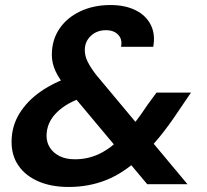

<svg xmlns="http://www.w3.org/2000/svg" viewBox="-20 -732 822 763"><path d="M565 0 246 -381Q215 -418 200.5 -449.5Q186 -481 186 -514Q186 -573 216 -617.5Q246 -662 299 -687Q352 -712 419 -712Q477 -712 518.5 -691.5Q560 -671 579 -633.5Q598 -596 589 -546H461Q467 -575 450 -593.5Q433 -612 401 -612Q365 -612 341 -589.5Q317 -567 317 -533Q317 -510 328 -487.5Q339 -465 361 -436L725 0ZM253 11Q184 11 133 -11Q82 -33 54 -73Q26 -113 26 -168Q26 -230 57 -280.5Q88 -331 142 -368.5Q196 -406 263 -427L319 -443L365 -361L314 -346Q246 -325 205.5 -285Q165 -245 165 -192Q165 -166 178.5 -145Q192 -124 217 -111.5Q242 -99 278 -99Q329 -99 373.5 -120Q418 -141 462 -185Q488 -209 513.5 -241.5Q539 -274 566 -315L602 -364H739L690 -292Q651 -233 613 -186.5Q575 -140 536 -105Q471 -44 402 -16.5Q333 11 253 11Z"/></svg>

Font: DM Sans 24pt
Style: Bold Italic
Weight: 700
Italic angle: -10°
Designer: Colophon Foundry, Jonny Pinhorn
Foundry: Colophon Foundry
Version: Version 4.004;gftools[0.9.30]